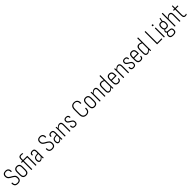

<svg xmlns="http://www.w3.org/2000/svg" viewBox="991 -3804 7111 7111"><g transform="rotate(-45 4546.0 -249.0)"><path d="M208 8Q117 8 78 -39.5Q39 -87 43 -172Q43 -180 49 -180H81Q87 -180 87 -172Q84 -101 114 -67Q144 -33 210 -33Q275 -33 304.5 -61Q334 -89 334 -150Q334 -186 325.5 -211Q317 -236 298 -255.5Q279 -275 246 -294L150 -350Q97 -382 74 -419.5Q51 -457 51 -517Q52 -588 93 -625.5Q134 -663 208 -663Q292 -663 333 -618Q374 -573 369 -488Q368 -479 364 -479H330Q325 -479 326 -488Q329 -554 299.5 -588Q270 -622 209 -622Q156 -622 126 -596Q96 -570 95 -518Q95 -470 113.5 -441.5Q132 -413 177 -386L272 -330Q311 -306 334.5 -282Q358 -258 368 -227Q378 -196 378 -151Q378 -73 337.5 -32.5Q297 8 208 8Z M626 8Q553 8 514 -33.5Q475 -75 475 -156V-326Q475 -408 514 -449.5Q553 -491 626 -491Q700 -491 738.5 -449.5Q777 -408 777 -326V-156Q777 -75 738.5 -33.5Q700 8 626 8ZM626 -34Q680 -34 706.5 -65.5Q733 -97 733 -159V-323Q733 -387 706.5 -418Q680 -449 626 -449Q573 -449 546 -418Q519 -387 519 -323V-159Q519 -97 546 -65.5Q573 -34 626 -34Z M921 0Q919 0 917.5 -2Q916 -4 916 -6V-442H855Q850 -442 850 -447V-477Q850 -483 855 -483H916V-552Q916 -624 946 -657.5Q976 -691 1037 -691Q1062 -691 1085 -687.5Q1108 -684 1121 -680Q1127 -678 1127 -672V-644Q1127 -638 1119 -640Q1103 -645 1082.5 -648Q1062 -651 1041 -651Q999 -651 979.5 -628Q960 -605 960 -554V-483H1175Q1181 -483 1181 -477V-6Q1181 0 1175 0H1142Q1137 0 1137 -6V-442H960V-6Q960 -4 959 -2Q958 0 955 0Z M1527 0Q1523 0 1521 -7Q1520 -28 1518 -54Q1516 -80 1516 -100L1514 -110V-351Q1514 -405 1497 -427Q1480 -449 1434 -449Q1349 -449 1354 -365Q1354 -359 1348 -359H1317Q1311 -359 1310 -368Q1306 -426 1338.5 -458Q1371 -490 1435 -491Q1500 -491 1529 -459Q1558 -427 1558 -352V-115Q1558 -82 1559.5 -55Q1561 -28 1562 -7Q1563 0 1557 0ZM1383 8Q1338 8 1314.5 -25Q1291 -58 1291 -118Q1291 -185 1325 -223.5Q1359 -262 1436 -271L1521 -281V-244L1438 -234Q1383 -228 1359 -199.5Q1335 -171 1335 -120Q1335 -79 1349.5 -56Q1364 -33 1394 -33Q1422 -33 1452 -54Q1482 -75 1523 -127L1524 -83Q1482 -33 1450.5 -12.5Q1419 8 1383 8Z M2008 8Q1917 8 1878 -39.5Q1839 -87 1843 -172Q1843 -180 1849 -180H1881Q1887 -180 1887 -172Q1884 -101 1914 -67Q1944 -33 2010 -33Q2075 -33 2104.5 -61Q2134 -89 2134 -150Q2134 -186 2125.5 -211Q2117 -236 2098 -255.5Q2079 -275 2046 -294L1950 -350Q1897 -382 1874 -419.5Q1851 -457 1851 -517Q1852 -588 1893 -625.5Q1934 -663 2008 -663Q2092 -663 2133 -618Q2174 -573 2169 -488Q2168 -479 2164 -479H2130Q2125 -479 2126 -488Q2129 -554 2099.5 -588Q2070 -622 2009 -622Q1956 -622 1926 -596Q1896 -570 1895 -518Q1895 -470 1913.5 -441.5Q1932 -413 1977 -386L2072 -330Q2111 -306 2134.5 -282Q2158 -258 2168 -227Q2178 -196 2178 -151Q2178 -73 2137.5 -32.5Q2097 8 2008 8Z M2504 0Q2500 0 2498 -7Q2497 -28 2495 -54Q2493 -80 2493 -100L2491 -110V-351Q2491 -405 2474 -427Q2457 -449 2411 -449Q2326 -449 2331 -365Q2331 -359 2325 -359H2294Q2288 -359 2287 -368Q2283 -426 2315.5 -458Q2348 -490 2412 -491Q2477 -491 2506 -459Q2535 -427 2535 -352V-115Q2535 -82 2536.5 -55Q2538 -28 2539 -7Q2540 0 2534 0ZM2360 8Q2315 8 2291.5 -25Q2268 -58 2268 -118Q2268 -185 2302 -223.5Q2336 -262 2413 -271L2498 -281V-244L2415 -234Q2360 -228 2336 -199.5Q2312 -171 2312 -120Q2312 -79 2326.5 -56Q2341 -33 2371 -33Q2399 -33 2429 -54Q2459 -75 2500 -127L2501 -83Q2459 -33 2427.5 -12.5Q2396 8 2360 8Z M2923 0Q2918 0 2918 -6V-348Q2918 -400 2900.5 -424.5Q2883 -449 2846 -449Q2810 -449 2775 -424.5Q2740 -400 2702 -357L2701 -398Q2739 -442 2777.5 -466.5Q2816 -491 2858 -491Q2909 -491 2935.5 -457Q2962 -423 2962 -351V-6Q2962 0 2956 0ZM2671 0Q2666 0 2666 -6V-367Q2666 -399 2665 -427Q2664 -455 2662 -475Q2661 -483 2667 -483H2696Q2702 -483 2702 -477Q2705 -457 2706.5 -428Q2708 -399 2709 -381L2710 -372V-6Q2710 0 2704 0Z M3202 8Q3134 8 3102.5 -28Q3071 -64 3073 -137Q3073 -143 3078 -143H3112Q3117 -143 3117 -137Q3116 -82 3136 -57.5Q3156 -33 3203 -33Q3249 -33 3270.5 -53Q3292 -73 3292 -115Q3292 -147 3279.5 -168Q3267 -189 3237 -208L3150 -260Q3111 -284 3094 -312Q3077 -340 3077 -382Q3077 -435 3109.5 -463Q3142 -491 3201 -491Q3266 -491 3297.5 -459Q3329 -427 3326 -367Q3326 -361 3321 -361H3288Q3286 -361 3284 -362.5Q3282 -364 3283 -369Q3284 -408 3264 -429Q3244 -450 3201 -450Q3162 -450 3141.5 -432.5Q3121 -415 3121 -382Q3121 -351 3133 -333.5Q3145 -316 3176 -296L3263 -242Q3302 -217 3318.5 -189.5Q3335 -162 3335 -116Q3335 -54 3302.5 -23Q3270 8 3202 8Z M3797 8Q3708 8 3660.5 -44Q3613 -96 3613 -196V-460Q3613 -559 3660.5 -611Q3708 -663 3797 -663Q3859 -663 3901 -638Q3943 -613 3963 -566Q3983 -519 3976 -452Q3976 -446 3971 -446H3938Q3932 -446 3932 -452Q3938 -536 3903 -579Q3868 -622 3798 -622Q3730 -622 3693.5 -580.5Q3657 -539 3657 -458V-198Q3657 -117 3693.5 -75.5Q3730 -34 3798 -34Q3870 -34 3904 -77.5Q3938 -121 3934 -204Q3933 -210 3939 -210H3971Q3977 -210 3977 -203Q3983 -102 3936 -47Q3889 8 3797 8Z M4229 8Q4156 8 4117 -33.5Q4078 -75 4078 -156V-326Q4078 -408 4117 -449.5Q4156 -491 4229 -491Q4303 -491 4341.5 -449.5Q4380 -408 4380 -326V-156Q4380 -75 4341.5 -33.5Q4303 8 4229 8ZM4229 -34Q4283 -34 4309.5 -65.5Q4336 -97 4336 -159V-323Q4336 -387 4309.5 -418Q4283 -449 4229 -449Q4176 -449 4149 -418Q4122 -387 4122 -323V-159Q4122 -97 4149 -65.5Q4176 -34 4229 -34Z M4755 0Q4750 0 4750 -6V-348Q4750 -400 4732.5 -424.5Q4715 -449 4678 -449Q4642 -449 4607 -424.5Q4572 -400 4534 -357L4533 -398Q4571 -442 4609.5 -466.5Q4648 -491 4690 -491Q4741 -491 4767.5 -457Q4794 -423 4794 -351V-6Q4794 0 4788 0ZM4503 0Q4498 0 4498 -6V-367Q4498 -399 4497 -427Q4496 -455 4494 -475Q4493 -483 4499 -483H4528Q4534 -483 4534 -477Q4537 -457 4538.5 -428Q4540 -399 4541 -381L4542 -372V-6Q4542 0 4536 0Z M5021 8Q4968 8 4940.5 -26.5Q4913 -61 4913 -135V-331Q4913 -413 4949.5 -452Q4986 -491 5048 -491Q5082 -491 5113.5 -480.5Q5145 -470 5172 -453L5173 -410Q5141 -430 5112 -439.5Q5083 -449 5056 -449Q5010 -449 4983.5 -420.5Q4957 -392 4957 -326V-135Q4957 -80 4976 -57Q4995 -34 5032 -34Q5067 -34 5100.5 -59Q5134 -84 5171 -128V-84Q5133 -40 5098 -16Q5063 8 5021 8ZM5176 0Q5170 0 5170 -7Q5168 -29 5166 -55Q5164 -81 5164 -98L5162 -110V-677Q5162 -683 5168 -683H5200Q5206 -683 5206 -677V-114Q5206 -83 5207.5 -55.5Q5209 -28 5210 -8Q5211 0 5205 0Z M5474 8Q5400 8 5362 -33.5Q5324 -75 5324 -158V-325Q5324 -409 5362 -450Q5400 -491 5470 -491Q5540 -491 5577.5 -449.5Q5615 -408 5615 -327V-244Q5615 -237 5610 -237H5368V-163Q5368 -97 5394.5 -65.5Q5421 -34 5475 -34Q5521 -34 5543 -56.5Q5565 -79 5565 -121Q5565 -128 5570 -128H5603Q5607 -128 5608 -122Q5609 -60 5574.5 -26Q5540 8 5474 8ZM5368 -278H5571V-324Q5571 -387 5546 -418Q5521 -449 5470 -449Q5420 -449 5394 -418Q5368 -387 5368 -324Z M5989 0Q5984 0 5984 -6V-348Q5984 -400 5966.5 -424.5Q5949 -449 5912 -449Q5876 -449 5841 -424.5Q5806 -400 5768 -357L5767 -398Q5805 -442 5843.5 -466.5Q5882 -491 5924 -491Q5975 -491 6001.5 -457Q6028 -423 6028 -351V-6Q6028 0 6022 0ZM5737 0Q5732 0 5732 -6V-367Q5732 -399 5731 -427Q5730 -455 5728 -475Q5727 -483 5733 -483H5762Q5768 -483 5768 -477Q5771 -457 5772.5 -428Q5774 -399 5775 -381L5776 -372V-6Q5776 0 5770 0Z M6268 8Q6200 8 6168.5 -28Q6137 -64 6139 -137Q6139 -143 6144 -143H6178Q6183 -143 6183 -137Q6182 -82 6202 -57.5Q6222 -33 6269 -33Q6315 -33 6336.5 -53Q6358 -73 6358 -115Q6358 -147 6345.5 -168Q6333 -189 6303 -208L6216 -260Q6177 -284 6160 -312Q6143 -340 6143 -382Q6143 -435 6175.5 -463Q6208 -491 6267 -491Q6332 -491 6363.5 -459Q6395 -427 6392 -367Q6392 -361 6387 -361H6354Q6352 -361 6350 -362.5Q6348 -364 6349 -369Q6350 -408 6330 -429Q6310 -450 6267 -450Q6228 -450 6207.5 -432.5Q6187 -415 6187 -382Q6187 -351 6199 -333.5Q6211 -316 6242 -296L6329 -242Q6368 -217 6384.5 -189.5Q6401 -162 6401 -116Q6401 -54 6368.5 -23Q6336 8 6268 8Z M6643 8Q6569 8 6531 -33.5Q6493 -75 6493 -158V-325Q6493 -409 6531 -450Q6569 -491 6639 -491Q6709 -491 6746.5 -449.5Q6784 -408 6784 -327V-244Q6784 -237 6779 -237H6537V-163Q6537 -97 6563.5 -65.5Q6590 -34 6644 -34Q6690 -34 6712 -56.5Q6734 -79 6734 -121Q6734 -128 6739 -128H6772Q6776 -128 6777 -122Q6778 -60 6743.5 -26Q6709 8 6643 8ZM6537 -278H6740V-324Q6740 -387 6715 -418Q6690 -449 6639 -449Q6589 -449 6563 -418Q6537 -387 6537 -324Z M6997 8Q6944 8 6916.5 -26.5Q6889 -61 6889 -135V-331Q6889 -413 6925.5 -452Q6962 -491 7024 -491Q7058 -491 7089.5 -480.5Q7121 -470 7148 -453L7149 -410Q7117 -430 7088 -439.5Q7059 -449 7032 -449Q6986 -449 6959.5 -420.5Q6933 -392 6933 -326V-135Q6933 -80 6952 -57Q6971 -34 7008 -34Q7043 -34 7076.5 -59Q7110 -84 7147 -128V-84Q7109 -40 7074 -16Q7039 8 6997 8ZM7152 0Q7146 0 7146 -7Q7144 -29 7142 -55Q7140 -81 7140 -98L7138 -110V-677Q7138 -683 7144 -683H7176Q7182 -683 7182 -677V-114Q7182 -83 7183.5 -55.5Q7185 -28 7186 -8Q7187 0 7181 0Z M7504 0Q7498 0 7498 -6V-649Q7498 -655 7504 -655H7537Q7540 -655 7541 -653.5Q7542 -652 7542 -649V-42H7768Q7773 -42 7773 -36V-6Q7773 0 7768 0Z M7864 0Q7859 0 7859 -6V-477Q7859 -483 7864 -483H7897Q7903 -483 7903 -477V-6Q7903 0 7897 0ZM7882 -581Q7866 -581 7857.5 -589.5Q7849 -598 7849 -613V-621Q7849 -636 7857.5 -644.5Q7866 -653 7882 -653Q7898 -653 7906 -644.5Q7914 -636 7914 -621V-613Q7914 -598 7906 -589.5Q7898 -581 7882 -581Z M8163 193Q8077 193 8039 163Q8001 133 8001 71Q8001 25 8021.5 -5.5Q8042 -36 8083 -55L8121 -41Q8083 -26 8064.5 0Q8046 26 8046 65Q8046 112 8073 132Q8100 152 8165 152Q8232 152 8259 130.5Q8286 109 8286 59Q8286 17 8269 -2.5Q8252 -22 8212 -26L8103 -35Q8067 -38 8047.5 -59.5Q8028 -81 8028 -116Q8028 -149 8046 -169.5Q8064 -190 8091 -207L8121 -187Q8096 -176 8082.5 -160.5Q8069 -145 8069 -123Q8069 -103 8081.5 -90Q8094 -77 8124 -74L8226 -65Q8279 -60 8304 -30Q8329 0 8329 61Q8329 130 8290.5 161.5Q8252 193 8163 193ZM8170 -170Q8100 -170 8067 -209.5Q8034 -249 8034 -331Q8034 -413 8066.5 -452Q8099 -491 8170 -491Q8241 -491 8273 -452Q8305 -413 8305 -330Q8305 -249 8273 -209.5Q8241 -170 8170 -170ZM8170 -211Q8220 -211 8241 -239.5Q8262 -268 8262 -330Q8262 -394 8241 -422Q8220 -450 8170 -450Q8120 -450 8099 -422Q8078 -394 8078 -330Q8078 -268 8099 -239.5Q8120 -211 8170 -211ZM8253 -456 8217 -470Q8221 -511 8226 -546.5Q8231 -582 8236 -605Q8238 -613 8243 -613H8272Q8278 -613 8277 -606Q8270 -578 8264 -541Q8258 -504 8253 -456Z M8682 0Q8677 0 8677 -6V-348Q8677 -400 8659.5 -424.5Q8642 -449 8605 -449Q8569 -449 8533.5 -424Q8498 -399 8462 -357L8460 -399Q8498 -442 8536.5 -466.5Q8575 -491 8617 -491Q8668 -491 8694.5 -457Q8721 -423 8721 -351V-6Q8721 0 8715 0ZM8430 0Q8425 0 8425 -6V-677Q8425 -683 8430 -683H8463Q8469 -683 8469 -677V-6Q8469 0 8463 0Z M8982 8Q8929 8 8905 -23.5Q8881 -55 8881 -128V-442H8821Q8815 -442 8815 -447V-477Q8815 -483 8821 -483H8882L8887 -612Q8888 -617 8893 -617H8920Q8925 -617 8925 -612V-483H9051Q9057 -483 9057 -477V-447Q9057 -442 9051 -442H8925V-129Q8925 -78 8940 -55.5Q8955 -33 8990 -33Q9006 -33 9023 -37Q9040 -41 9054 -47Q9060 -50 9060 -42V-13Q9060 -7 9055 -6Q9041 1 9021.5 4.5Q9002 8 8982 8Z"/></g></svg>

Font: Sofia Sans Condensed Light
Style: Regular
Weight: 300
Designer: Botio Nikoltchev, Ani Petrova
Foundry: lettersoup
Version: Version 4.101